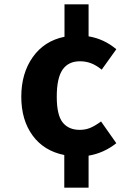

<svg xmlns="http://www.w3.org/2000/svg" viewBox="-20 -712 640 893"><path d="M392 -543Q464 -531 521 -483L453 -388Q427 -409 403 -418Q379 -427 352 -427Q298 -427 271 -388Q244 -349 244 -262Q244 -177 271.5 -142.5Q299 -108 351 -108Q377 -108 399 -117Q421 -126 450 -147L521 -46Q463 0 392 12V161H279V9Q184 -10 131.5 -82Q79 -154 79 -262Q79 -371 132.5 -446.5Q186 -522 280 -541V-692H392Z"/></svg>

Font: Fira Mono
Style: Bold
Weight: 700
Monospace: yes
Designer: Carrois Corporate & Edenspiekermann AG
Foundry: Carrois Corporate GbR & Edenspiekermann AG
Version: Version 3.206